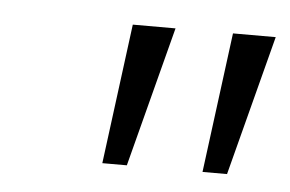

<svg xmlns="http://www.w3.org/2000/svg" viewBox="-30 -736 413 273"><g transform="rotate(5 177.0 -599.0)"><path d="M124 -499H159L211 -699H150ZM267 -499H302L354 -699H293Z"/></g></svg>

Font: Uncut Sans Light Italic
Style: Regular
Weight: 300
Italic angle: -11°
Designer: Kasper Nordkvist
Foundry: UNCUT.wtf
Version: Version 1.304;Glyphs 3.2 (3246)